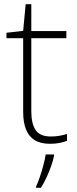

<svg xmlns="http://www.w3.org/2000/svg" viewBox="-20 -679 368 920"><path d="M220 10Q174 10 146 -7.5Q118 -25 104.5 -59Q91 -93 91 -143V-496H11V-522L91 -531L103 -659H130V-530H298V-496H130V-146Q130 -87 150.5 -56Q171 -25 223 -25Q247 -25 266 -28.5Q285 -32 301 -37V-4Q285 2 265 6Q245 10 220 10ZM239 68Q234 92 224.5 118.5Q215 145 203 171Q191 197 176 221H153V214Q161 198 170.5 170Q180 142 188 112Q196 82 199 61H239Z"/></svg>

Font: Noto Sans Symbols ExtraLight
Style: Regular
Weight: 250
Version: Version 2.002